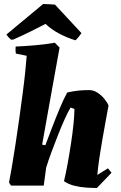

<svg xmlns="http://www.w3.org/2000/svg" viewBox="-20 -925 603 957"><path d="M463 12Q440 12 409.5 10Q379 8 349.5 0.5Q320 -7 299 -22Q308 -59 317 -108.5Q326 -158 334 -210.5Q342 -263 346.5 -308.5Q351 -354 351 -382Q342 -386 332 -389Q320 -370 303.5 -333.5Q287 -297 269.5 -253Q252 -209 236 -165.5Q220 -122 210 -89L198 0H35L25 -15Q31 -45 39.5 -95.5Q48 -146 57.5 -207.5Q67 -269 76 -334Q85 -399 93 -459.5Q101 -520 106 -569Q111 -618 113 -647L59 -658Q56 -675 58 -693Q105 -695 156.5 -699.5Q208 -704 253 -712L277 -688Q255 -567 233 -444.5Q211 -322 190 -204L206 -201Q221 -241 240 -290.5Q259 -340 278.5 -386.5Q298 -433 315 -464Q347 -471 372 -473.5Q397 -476 425 -476Q446 -476 466 -463Q486 -450 500.5 -432Q515 -414 521 -399Q514 -359 505.5 -315Q497 -271 490 -228Q482 -183 475.5 -139Q469 -95 465 -53L518 -86L536 -64ZM356 -724Q314 -737 275 -757.5Q236 -778 207 -806Q181 -792 137.5 -770.5Q94 -749 47 -728L35 -727Q20 -740 12 -753L195 -905Q210 -905 225 -904Q240 -903 254 -902L386 -760Q381 -752 372.5 -741.5Q364 -731 356 -724Z"/></svg>

Font: Albura ExtraBold
Style: Italic
Weight: 758
Italic angle: -7°
Designer: Mercedes Jáuregui
Foundry: Omnibus-Type Team
Version: Version 1.000; ttfautohint (v1.8.3)